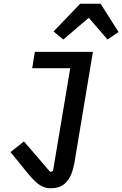

<svg xmlns="http://www.w3.org/2000/svg" viewBox="-20 -793 653 1025"><path d="M251 212Q230 212 212 205Q194 198 175.5 182Q157 166 136 141.5Q115 117 87 81L36 19L108 -38L248 125L263 120L355 -429H152L166 -516H476L377 78Q366 141 336.5 176.5Q307 212 251 212ZM517 -773 613 -622 554 -582 454 -698 318 -582 266 -625 408 -773Z"/></svg>

Font: IBM Plex Mono Medium
Style: Italic
Weight: 500
Italic angle: -9°
Monospace: yes
Designer: Mike Abbink, Paul van der Laan, Pieter van Rosmalen
Foundry: Bold Monday
Version: Version 2.3